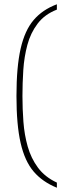

<svg xmlns="http://www.w3.org/2000/svg" viewBox="-20 -764 318 898"><path d="M246 114Q179 87 137.5 38.5Q96 -10 76.5 -95Q57 -180 57 -315Q57 -451 76.5 -536.5Q96 -622 137.5 -670.5Q179 -719 246 -744V-719Q189 -697 156 -653.5Q123 -610 108 -554Q93 -498 89 -436.5Q85 -375 85 -315Q85 -255 89.5 -194.5Q94 -134 109.5 -79Q125 -24 157.5 20Q190 64 246 90Z"/></svg>

Font: Noto Serif Lao Thin
Style: Regular
Weight: 250
Designer: Monotype Design Team
Foundry: Monotype Imaging Inc.
Version: Version 2.003